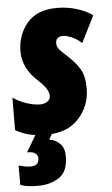

<svg xmlns="http://www.w3.org/2000/svg" viewBox="-58 -601 514 878"><g transform="rotate(-5 199.0 -161.5)"><path d="M143 10Q237 10 289 -48Q341 -106 341 -184Q341 -242 321.5 -274Q302 -306 268 -337Q236 -366 228 -377Q220 -388 220 -402Q220 -433 255 -433Q268 -433 291 -424Q314 -415 339 -393L400 -515Q372 -536 328.5 -549.5Q285 -563 237 -563Q146 -563 100 -509Q54 -455 54 -378Q54 -302 122 -240Q151 -213 160.5 -196Q170 -179 170 -166Q170 -148 155.5 -139Q141 -130 122 -130Q96 -130 62 -141Q28 -152 -1 -172L-2 -23Q28 -6 59 2Q90 10 143 10ZM82 240Q138 240 178.5 213Q219 186 219 115Q219 79 199 58.5Q179 38 150 34L169 0H93L44 83Q93 83 93 115Q93 149 55 149Q42 149 27 146Q12 143 0 140V229Q20 236 40.5 238Q61 240 82 240Z"/></g></svg>

Font: Noto Sans Display Condensed Black
Style: Italic
Weight: 900
Width: 3
Italic angle: -192°
Designer: Monotype Design Team
Foundry: Monotype Imaging Inc.
Version: Version 1.900